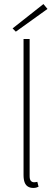

<svg xmlns="http://www.w3.org/2000/svg" viewBox="-20 -914 270 946"><path d="M144 12Q129 12 118 5.5Q107 -1 101.5 -15Q96 -29 96 -52V-722H126V-46Q126 -30 132 -23Q138 -16 148 -16Q151 -16 154.5 -16.5Q158 -17 164 -18L170 6Q164 9 158 10.5Q152 12 144 12ZM58 -758 42 -774 194 -894 214 -870Z"/></svg>

Font: Source Sans Variable
Style: Regular
Weight: 200
Designer: Paul D. Hunt
Foundry: Adobe Systems Incorporated
Version: Version 3.006;hotconv 1.0.111;makeotfexe 2.5.65597